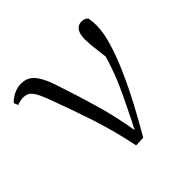

<svg xmlns="http://www.w3.org/2000/svg" viewBox="-139 -665 810 810"><g transform="rotate(-45 266.5 -259.5)"><path d="M239 7Q216 -104 184.5 -199Q153 -294 122 -376Q102 -433 86.5 -453Q71 -473 47 -473Q24 -473 8 -465L0 -484Q15 -501 36.5 -511Q58 -521 79 -521Q106 -521 124 -508.5Q142 -496 157.5 -467.5Q173 -439 187 -392Q215 -310 242 -215Q266 -130 280 -43Q305 -91 325 -133Q348 -179 367.5 -223Q387 -267 403 -316Q408 -332 413 -349Q409 -378 407 -399Q402 -437 402 -462Q402 -494 413.5 -510Q425 -526 446 -526Q457 -526 463.5 -522.5Q470 -519 475 -514Q477 -503 478 -492.5Q479 -482 479 -469Q479 -428 462.5 -372.5Q446 -317 418 -253.5Q390 -190 355 -124Q320 -58 283 5Z"/></g></svg>

Font: Early Summer Mincho Light
Style: Regular
Weight: 300
Designer: GuiWonder
Version: Version 1.002